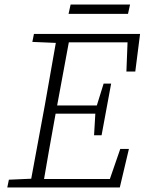

<svg xmlns="http://www.w3.org/2000/svg" viewBox="-20 -823 636 843"><path d="M12 0 19 -34 132 -39H141L138 0ZM110 0 177 -362Q191 -440 204.5 -518Q218 -596 232 -674H289L222 -312Q208 -234 194 -156Q180 -78 167 0ZM122 -639 129 -674H255L251 -634H241ZM146 0 149 -37H487L452 -7L508 -169H546L506 0ZM199 -324 202 -360H426L423 -324ZM259 -637 263 -674H595L574 -509H535L541 -663L563 -637ZM393 -229 399 -332 403 -353 435 -456H468L426 -229ZM281 -762 290 -803H551L542 -762Z"/></svg>

Font: Source Serif 4 Light
Style: Italic
Weight: 300
Italic angle: -12°
Designer: Frank Grießhammer
Foundry: Adobe Systems Incorporated
Version: Version 4.004;hotconv 1.0.116;makeotfexe 2.5.65601